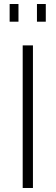

<svg xmlns="http://www.w3.org/2000/svg" viewBox="-20 -936 277 956"><path d="M93 0V-710H144V0ZM28 -828V-916H72V-828ZM164 -828V-916H208V-828Z"/></svg>

Font: Oxford Sans
Style: Regular
Weight: 300
Designer: Matt McInerney, Pablo Impallari, Rodrigo Fuenzalida
Foundry: Matt McInerney, Pablo Impallari, Rodrigo Fuenzalida
Version: Version 3.000g; ttfautohint (v1.5) -l 8 -r 28 -G 28 -x 14 -D